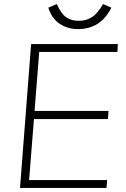

<svg xmlns="http://www.w3.org/2000/svg" viewBox="-20 -930 623 950"><path d="M174 -673 151 -381H517L514 -341H148L124 -39H510L507 0H79L134 -712H563L561 -673ZM219 -892 261 -910Q282 -862 307.5 -844.5Q333 -827 369 -827Q406 -827 434 -844.5Q462 -862 490 -910L531 -892Q478 -786 366 -786Q316 -786 276.5 -811.5Q237 -837 219 -892Z"/></svg>

Font: Muli ExtraLight
Style: Italic
Weight: 275
Italic angle: -4.541°
Designer: Vernon Adams
Foundry: Vernon Adams
Version: Version 2.001